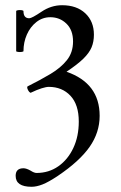

<svg xmlns="http://www.w3.org/2000/svg" viewBox="-20 -445 463 736"><path d="M101 271Q40 271 40 229Q40 200 70 200Q81 200 97 209Q111 218 120 218Q167 218 203.5 192.5Q240 167 261 122.5Q282 78 282 21Q282 -44 250 -78Q218 -112 167 -112Q157 -112 139.5 -106.5Q122 -101 99 -90Q96 -88 91.5 -93.5Q87 -99 85 -105.5Q83 -112 86 -114Q134 -138 173.5 -161.5Q213 -185 236.5 -214.5Q260 -244 260 -286Q260 -330 234.5 -354.5Q209 -379 173 -379Q143 -379 119.5 -360.5Q96 -342 83 -312.5Q70 -283 70 -249Q70 -247 63 -246Q56 -245 49 -246Q42 -247 42 -249V-402Q42 -405 49 -406Q56 -407 63 -406Q70 -405 70 -402Q70 -375 92 -375Q102 -375 139 -400Q176 -425 218 -425Q274 -425 307 -394Q340 -363 340 -312Q340 -285 331 -263.5Q322 -242 299.5 -220Q277 -198 235 -170Q362 -126 362 -1Q362 63 323.5 118Q285 173 202 229Q166 253 143 262Q120 271 101 271Z"/></svg>

Font: Junicode
Style: Regular
Weight: 400
Designer: Peter S. Baker
Version: Version 2.100; ttfautohint (v1.8.4)